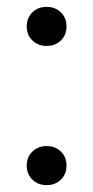

<svg xmlns="http://www.w3.org/2000/svg" viewBox="-20 -530 272 560"><path d="M116 -396Q91 -396 74.5 -412Q58 -428 58 -453Q58 -478 74.5 -494Q91 -510 116 -510Q141 -510 157.5 -494Q174 -478 174 -453Q174 -428 157.5 -412Q141 -396 116 -396ZM116 10Q91 10 74.5 -6Q58 -22 58 -47Q58 -72 74.5 -88Q91 -104 116 -104Q141 -104 157.5 -88Q174 -72 174 -47Q174 -22 157.5 -6Q141 10 116 10Z"/></svg>

Font: YamahaIndonesia935. App
Style: Regular
Weight: 400
Designer: Dalton Maag Ltd
Foundry: Dalton Maag Ltd
Version: Version 1.002; January 01, 2024; Regular/Italic